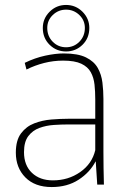

<svg xmlns="http://www.w3.org/2000/svg" viewBox="-20 -746 515 776"><path d="M189 10Q121 10 82.5 -29Q44 -68 44 -129Q44 -179 65 -207Q86 -235 118.5 -247.5Q151 -260 187.5 -263Q224 -266 255 -266H365V-344Q365 -376 362 -404Q359 -432 347 -454Q335 -476 308.5 -488.5Q282 -501 235 -501Q196 -501 158.5 -491.5Q121 -482 87 -465L80 -492Q121 -512 162.5 -521Q204 -530 238 -530Q295 -530 327.5 -514Q360 -498 375 -471.5Q390 -445 394 -412Q398 -379 398 -346V-133Q398 -104 398.5 -67.5Q399 -31 400 0H373L367 -93H366Q343 -49 297.5 -19.5Q252 10 189 10ZM194 -17Q256 -17 304 -50.5Q352 -84 365 -139V-243H255Q229 -243 198 -241Q167 -239 139.5 -229Q112 -219 94.5 -196Q77 -173 77 -131Q77 -78 109 -47.5Q141 -17 194 -17ZM247 -538Q208 -538 180.5 -565Q153 -592 153 -633Q153 -671 180.5 -698.5Q208 -726 247 -726Q286 -726 313.5 -698.5Q341 -671 341 -633Q341 -592 313.5 -565Q286 -538 247 -538ZM247 -555Q279 -555 301 -577.5Q323 -600 323 -633Q323 -664 300.5 -685.5Q278 -707 247 -707Q216 -707 193.5 -685.5Q171 -664 171 -633Q171 -600 193 -577.5Q215 -555 247 -555Z"/></svg>

Font: Murecho ExtraLight
Style: Regular
Weight: 200
Designer: Neil Summerour
Foundry: Positype
Version: Version 1.010; ttfautohint (v1.8.3)